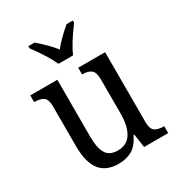

<svg xmlns="http://www.w3.org/2000/svg" viewBox="-183 -885 939 1013"><g transform="rotate(-30 286.5 -378.0)"><path d="M95 -186V-427Q95 -468 76.5 -481.5Q58 -495 24 -495H20V-536H185V-190Q185 -120 205.5 -86.5Q226 -53 276 -53Q332 -53 358.5 -96Q385 -139 385 -216V-422Q385 -466 367 -480.5Q349 -495 315 -495H312V-536H476V-109Q476 -69 494.5 -55.5Q513 -42 548 -42H551V0H404L392 -82H387Q362 -30 327.5 -10Q293 10 244 10Q169 10 132 -37.5Q95 -85 95 -186ZM141 -753V-766H179Q241 -713 276 -668Q309 -711 374 -766H412V-753Q344 -661 321 -606H232Q209 -661 141 -753Z"/></g></svg>

Font: Noto Serif Narrow
Style: Regular
Weight: 400
Width: 4
Designer: Monotype Design Team
Foundry: Monotype Imaging Inc.
Version: Version 1.001